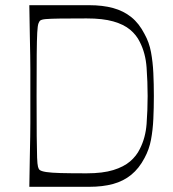

<svg xmlns="http://www.w3.org/2000/svg" viewBox="-20 -720 667 740"><path d="M93 0Q94 -72 95 -118Q96 -164 96.5 -194.5Q97 -225 97 -247.5Q97 -270 97 -293.5Q97 -317 97 -350Q97 -383 97 -406.5Q97 -430 97 -452.5Q97 -475 96.5 -505.5Q96 -536 95 -582Q94 -628 93 -700H323Q376 -700 416 -689Q456 -678 486 -654Q516 -630 537 -589Q555 -557 562 -519Q569 -481 571 -438.5Q573 -396 573 -350Q573 -304 571 -261.5Q569 -219 562 -181.5Q555 -144 537 -111Q516 -71 486 -46.5Q456 -22 416 -11Q376 0 323 0ZM314 -52Q376 -52 416.5 -64.5Q457 -77 481.5 -98Q506 -119 519 -146Q541 -189 545 -242.5Q549 -296 549 -350Q549 -404 545 -459.5Q541 -515 519 -558Q506 -585 481.5 -605.5Q457 -626 416.5 -637.5Q376 -649 314 -649Q249 -649 212 -648.5Q175 -648 157 -646.5Q139 -645 134 -640Q131 -637 128 -629Q125 -621 123.5 -594Q122 -567 121.5 -509.5Q121 -452 121 -350Q121 -252 121.5 -195.5Q122 -139 123 -112.5Q124 -86 126.5 -77Q129 -68 133 -65Q139 -60 158 -57Q177 -54 214 -53Q251 -52 314 -52Z"/></svg>

Font: Ojuju Light
Style: Regular
Weight: 300
Designer: Chisaokwu Joboson, Mirko Velimirovic
Foundry: Udi Foundry
Version: Version 1.000